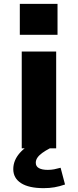

<svg xmlns="http://www.w3.org/2000/svg" viewBox="-20 -771 405 998"><path d="M93 0V-503H272V0ZM83 -590V-751H279V-590ZM207 207Q130 207 89.5 181Q49 155 49 108Q49 63 82.5 24.5Q116 -14 184 -45L239 0Q216 12 199.5 24Q183 36 174.5 48.5Q166 61 166 75Q166 94 182.5 103Q199 112 228 112Q246 112 261.5 109Q277 106 295 101L318 188Q289 198 263 202.5Q237 207 207 207Z"/></svg>

Font: Nunito Sans 7pt Expanded ExtraBold
Style: Regular
Weight: 800
Width: 7
Designer: Vernon Adams
Foundry: Vernon Adams
Version: Version 3.101;gftools[0.9.27]